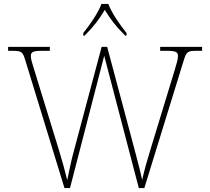

<svg xmlns="http://www.w3.org/2000/svg" viewBox="-20 -951 1061 971"><path d="M401 -784V-771H408C458 -821 480 -852 510 -901C540 -852 563 -821 613 -771H620V-784C589 -822 544 -886 528 -931H493C477 -886 432 -822 401 -784ZM108 -646 306 0H334L507 -669L682 0H710L909 -645C923 -690 929 -694 974 -694H1002V-714H790V-694H825C875 -694 880 -685 880 -666C880 -652 874 -632 863 -595L744 -205C726 -147 708 -84 699 -41C688 -92 674 -143 657 -208L522 -714H494L354 -189C339 -135 332 -96 320 -40C305 -100 298 -126 279 -189L154 -595C142 -633 136 -653 136 -666C136 -685 141 -694 191 -694H232V-714H21V-694H43C88 -694 95 -690 108 -646Z"/></svg>

Font: Noto Serif Gurmukhi Thin
Style: Regular
Weight: 100
Designer: Vaibhav Singh and the Monotype Design Team
Foundry: Monotype Imaging Inc.
Version: Version 2.004